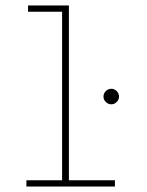

<svg xmlns="http://www.w3.org/2000/svg" viewBox="-20 -685 540 705"><path d="M77 0V-23H208V-642H83V-665H233V-23H402V0ZM389 -302Q377 -302 368.5 -310.5Q360 -319 360 -330Q360 -342 368.5 -350.5Q377 -359 389 -359Q400 -359 408.5 -350.5Q417 -342 417 -330Q417 -319 408.5 -310.5Q400 -302 389 -302Z"/></svg>

Font: Inconsolata ExtraLight
Style: Regular
Weight: 200
Monospace: yes
Designer: Raph Levien, Cyreal, Brenton Simpson
Foundry: Raph Levien, Cyreal, Google
Version: Version 3.001; ttfautohint (v1.8.2.53-6de2)